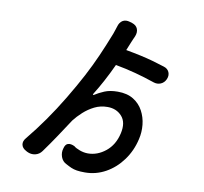

<svg xmlns="http://www.w3.org/2000/svg" viewBox="-95 -932 1189 1117"><g transform="rotate(10 500.0 -373.5)"><path d="M585 -414Q641 -414 678 -391Q715 -368 735 -330.5Q755 -293 759.5 -249.5Q764 -206 754 -164Q738 -93 697 -37Q656 19 599 50.5Q542 82 477 82Q448 82 429.5 79Q411 76 396 69.5Q381 63 363 53Q340 42 331 16.5Q322 -9 330 -34Q336 -59 352 -64Q368 -69 391 -58Q402 -48 426.5 -39Q451 -30 475 -30Q531 -30 579.5 -69Q628 -108 644 -178Q659 -244 627 -280Q595 -316 542 -316Q500 -316 465 -298.5Q430 -281 401.5 -255Q373 -229 353 -203Q321 -154 286 -101.5Q251 -49 214 2Q199 23 174.5 28.5Q150 34 126 22L119 18Q96 6 92 -14Q88 -34 105 -54Q156 -116 204.5 -185Q253 -254 298 -329Q346 -409 380.5 -474.5Q415 -540 443 -603.5Q471 -667 500 -741Q505 -754 509 -767.5Q513 -781 515 -786Q522 -812 540 -823Q558 -834 584 -826L597 -822Q622 -814 630 -794Q638 -774 628 -749Q624 -742 619.5 -730Q615 -718 611 -710L591 -661Q641 -652 679.5 -643.5Q718 -635 752 -625.5Q786 -616 823 -604Q846 -597 854.5 -577.5Q863 -558 853 -535Q843 -513 822.5 -504.5Q802 -496 779 -504Q724 -523 666 -538.5Q608 -554 547 -565Q522 -511 496.5 -463.5Q471 -416 447 -378Q441 -367 452 -372Q475 -387 507 -400.5Q539 -414 585 -414Z"/></g></svg>

Font: Chiron GoRound TC SB
Style: Regular
Weight: 500
Designer: Ryoko NISHIZUKA 西塚涼子 (kana, bopomofo & ideographs); Paul D. Hunt (Latin, Greek & Cyrillic); Sandoll Communications 산돌커뮤니
Foundry: Adobe
Version: Version 1.000;hotconv 1.1.1;makeotfexe 2.6.0